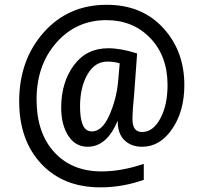

<svg xmlns="http://www.w3.org/2000/svg" viewBox="-20 -613 855 818"><path d="M592.6 153.1Q502.5 185.2 407.4 185.2Q249.4 185.2 155.6 84.6Q61.7 -16 61.7 -181.5Q61.7 -356.8 166 -474.7Q270.4 -592.6 434.6 -592.6Q584 -592.6 674.7 -494.4Q765.4 -396.3 765.4 -250.6Q765.4 -139.5 713.6 -63.6Q661.7 12.3 585.2 12.3Q539.5 12.3 510.5 -15.4Q481.5 -43.2 481.5 -96.3H480.2Q434.6 12.3 353.1 12.3Q301.2 12.3 271 -34.6Q240.7 -81.5 240.7 -154.3Q240.7 -261.7 294.4 -334.6Q348.1 -407.4 440.7 -407.4Q496.3 -407.4 564.2 -385.2L551.9 -216Q544.4 -143.2 544.4 -104.9Q544.4 -50.6 585.2 -50.6Q632.1 -50.6 663 -108Q693.8 -165.4 693.8 -250.6Q693.8 -374.1 620.4 -450.6Q546.9 -527.2 433.3 -527.2Q304.9 -527.2 220.4 -431.5Q135.8 -335.8 135.8 -188.9Q135.8 -46.9 211.1 35.2Q286.4 117.3 412.3 117.3Q497.5 117.3 592.6 85.2ZM490.1 -343.2Q465.4 -350.6 437 -350.6Q384 -350.6 352.5 -295.7Q321 -240.7 321 -159.3Q321 -108.6 332.7 -80.9Q344.4 -53.1 371.6 -53.1Q414.8 -53.1 445.1 -120.4Q475.3 -187.7 482.7 -260.5Z"/></svg>

Font: Slabo 27px
Style: Regular
Weight: 400
Version: Version 1.02 Build 003a